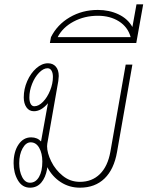

<svg xmlns="http://www.w3.org/2000/svg" viewBox="-20 -859 683 889"><path d="M593 -560 522 -156Q508 -75 464 -32.5Q420 10 350 10Q301 10 261.5 -15.5Q222 -41 199 -85L198 -76Q191 -37 171 -13.5Q151 10 119 10Q83 10 63 -24Q43 -58 43 -103Q43 -156 65.5 -189.5Q88 -223 124 -223Q153 -223 170 -204L202 -381Q171 -344 137 -344Q115 -344 102.5 -362Q90 -380 90 -408Q90 -447 106 -483.5Q122 -520 148 -543Q174 -566 202 -566Q225 -566 238.5 -550.5Q252 -535 252 -507Q252 -500 250 -484L199 -194Q198 -190 198 -182Q198 -151 217 -112Q236 -73 270.5 -45Q305 -17 350 -17Q406 -17 442.5 -53Q479 -89 491 -156L562 -560ZM225 -503Q225 -521 218.5 -532Q212 -543 200 -543Q181 -543 161 -522.5Q141 -502 128.5 -470.5Q116 -439 116 -408Q116 -389 122 -378Q128 -367 139 -367Q159 -367 179 -387.5Q199 -408 212 -440Q225 -472 225 -503ZM176 -111Q176 -149 161.5 -174.5Q147 -200 122 -200Q100 -200 84.5 -172Q69 -144 69 -103Q69 -66 82.5 -39.5Q96 -13 119 -13Q145 -13 160.5 -39.5Q176 -66 176 -111Z M643 -839 611 -660H211L216 -687Q245 -745 303 -779Q361 -813 433 -813Q486 -813 529 -792.5Q572 -772 593 -734L612 -839ZM585 -687Q572 -734 531 -760Q490 -786 433 -786Q371 -786 320.5 -759Q270 -732 247 -687Z"/></svg>

Font: KoHo ExtraLight
Style: Italic
Weight: 275
Italic angle: -10°
Version: Version 1.000; ttfautohint (v1.6)